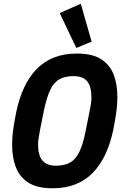

<svg xmlns="http://www.w3.org/2000/svg" viewBox="-20 -997 659 1029"><path d="M262 12Q177 12 130 -19.5Q83 -51 64 -103.5Q45 -156 45 -219Q45 -265 52 -311.5Q59 -358 68 -401Q83 -472 110 -529Q137 -586 176 -626.5Q215 -667 269 -688.5Q323 -710 392 -710Q477 -710 524 -678.5Q571 -647 590 -595Q609 -543 609 -479Q609 -433 602 -386.5Q595 -340 586 -297Q571 -226 544 -169Q517 -112 478 -71.5Q439 -31 385 -9.5Q331 12 262 12ZM280 -109Q325 -109 355 -125.5Q385 -142 405 -182.5Q425 -223 439 -295L460 -400Q465 -423 467.5 -442Q470 -461 470 -474Q470 -534 447 -561.5Q424 -589 374 -589Q329 -589 299 -572.5Q269 -556 249.5 -515.5Q230 -475 215 -403L194 -298Q190 -276 187 -256.5Q184 -237 184 -224Q184 -164 207.5 -136.5Q231 -109 280 -109ZM389 -740 300 -927 413 -977 471 -774Z"/></svg>

Font: IBM Plex Sans Condensed
Style: Bold Italic
Weight: 700
Width: 3
Italic angle: -11.31°
Designer: Mike Abbink, Paul van der Laan, Pieter van Rosmalen
Foundry: Bold Monday
Version: Version 3.201